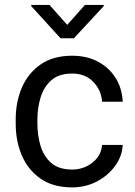

<svg xmlns="http://www.w3.org/2000/svg" viewBox="-20 -770 563 799"><path d="M280.3 -64.5Q328.6 -64.5 365 -93.5Q401.4 -122.6 404.8 -167H490.7Q488.3 -120.1 459.2 -79.8Q430.2 -39.6 383.3 -14.9Q336.4 9.8 280.3 9.8Q200.7 9.8 148.7 -26.6Q96.7 -63 71 -123Q45.4 -183.1 45.4 -253.9V-274.4Q45.4 -345.2 71 -405.3Q96.7 -465.3 148.9 -501.7Q201.2 -538.1 280.3 -538.1Q342.3 -538.1 388.7 -512.9Q435.1 -487.8 461.7 -444.6Q488.3 -401.4 490.7 -346.7H404.8Q401.4 -395.5 367.9 -429.7Q334.5 -463.9 280.3 -463.9Q224.6 -463.9 193.1 -435.5Q161.6 -407.2 148.7 -363.8Q135.7 -320.3 135.7 -274.4V-253.9Q135.7 -207.5 148.4 -164.1Q161.1 -120.6 192.6 -92.5Q224.1 -64.5 280.3 -64.5ZM186 -749.5 259.8 -666.5 333.5 -749.5H411.6V-744.6L287.6 -610.8H231.9L109.9 -744.6V-749.5Z"/></svg>

Font: Vazirmatn FD
Style: Regular
Weight: 400
Designer: Saber Rastikerdar
Foundry: Saber Rastikerdar
Version: Version 33.001